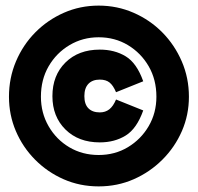

<svg xmlns="http://www.w3.org/2000/svg" viewBox="-20 -755 706 685"><path d="M332 -90Q265 -90 207 -115.5Q149 -141 105 -185.5Q61 -230 36.5 -287.5Q12 -345 12 -410Q12 -477 37 -536Q62 -595 106 -639.5Q150 -684 208 -709.5Q266 -735 332 -735Q398 -735 456.5 -709.5Q515 -684 559 -639.5Q603 -595 628.5 -536Q654 -477 654 -410Q654 -345 629 -287.5Q604 -230 559.5 -185.5Q515 -141 457 -115.5Q399 -90 332 -90ZM332 -202Q390 -202 436.5 -230Q483 -258 510.5 -305Q538 -352 538 -410Q538 -471 510.5 -518.5Q483 -566 436.5 -594Q390 -622 332 -622Q275 -622 228 -594Q181 -566 153.5 -518.5Q126 -471 126 -410Q126 -352 153.5 -304.5Q181 -257 227.5 -229.5Q274 -202 332 -202ZM336 -247Q260 -247 213.5 -293Q167 -339 167 -412Q167 -486 213.5 -532Q260 -578 336 -578Q389 -578 428.5 -554Q468 -530 491 -465L394 -426Q384 -450 371 -460.5Q358 -471 336 -471Q310 -471 295.5 -456Q281 -441 281 -412Q281 -383 295.5 -368.5Q310 -354 336 -354Q356 -354 370 -365Q384 -376 394 -400L491 -361Q468 -296 428.5 -271.5Q389 -247 336 -247Z"/></svg>

Font: Gabarito Black
Style: Regular
Weight: 900
Designer: Leandro Assis / Alvaro Franca / Felipe Casaprima
Foundry: Naipe Foundry
Version: Version 1.000